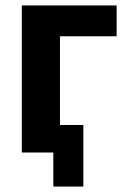

<svg xmlns="http://www.w3.org/2000/svg" viewBox="-20 -560 472 705"><path d="M408.2 -540V-426.8H200.2V-101.1H286.1V125H175.8V0H60.1V-540Z"/></svg>

Font: Miedinger*
Style: Bold
Weight: 700
Version: Version 001.000